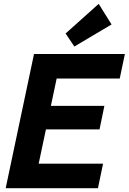

<svg xmlns="http://www.w3.org/2000/svg" viewBox="-20 -986 674 1006"><path d="M9.8 0 158.2 -703.1H634.3L607.4 -574.7H276.9L246.6 -431.2H526.9L501.5 -308.1H220.7L182.6 -128.4H520L493.2 0ZM369.6 -742.2 323.7 -810.5 497.1 -965.8 564.5 -857.9Z"/></svg>

Font: Schibsted Grotesk
Style: Bold Italic
Weight: 700
Italic angle: -12°
Designer: Bakken & Baeck AS, Henrik Kongsvoll
Foundry: Schibsted ASA
Version: Version 1.100;gftools[0.9.25]